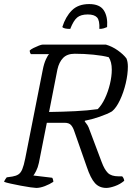

<svg xmlns="http://www.w3.org/2000/svg" viewBox="-28 -923 663 943"><path d="M150 0Q143 0 121.5 -3Q100 -6 74 -11Q48 -16 25 -21Q2 -26 -8 -30Q-6 -36 -1.5 -43Q3 -50 5 -52L33 -56Q51 -59 62.5 -66.5Q74 -74 81.5 -92Q89 -110 96 -145L182 -580Q188 -611 197.5 -631.5Q207 -652 213 -657H124Q118 -664 118 -675Q124 -681 137 -687.5Q150 -694 163 -699Q176 -704 182 -704H492Q523 -695 550.5 -675.5Q578 -656 593 -636Q600 -620 600 -596Q600 -558 589.5 -513.5Q579 -469 561 -431Q543 -393 522 -376Q500 -363 461 -349.5Q422 -336 389 -330L388 -327Q396 -317 401.5 -308.5Q407 -300 413 -282L471 -128Q485 -90 502 -73.5Q519 -57 554 -57H572Q577 -52 579.5 -45.5Q582 -39 582 -35Q562 -18 536.5 -9Q511 0 494 0Q460 0 438.5 -23.5Q417 -47 398 -104L337 -278Q331 -297 321 -308.5Q311 -320 289 -320H202L163 -123Q158 -100 149.5 -83.5Q141 -67 136 -61L228 -50Q230 -49 232 -42Q234 -35 234 -30Q216 -18 192.5 -9Q169 0 150 0ZM213 -373Q281 -374 342 -377Q403 -380 452 -387Q472 -407 487.5 -440Q503 -473 512 -510.5Q521 -548 521 -581Q521 -619 506 -642Q476 -650 430.5 -654.5Q385 -659 339 -659Q302 -659 282 -638.5Q262 -618 254 -582ZM317 -781Q286 -781 278 -790Q294 -841 325 -872Q356 -903 410 -903Q462 -903 482 -872Q502 -841 498 -790Q492 -787 482 -784Q472 -781 460 -781Q462 -823 448.5 -837.5Q435 -852 403 -852Q369 -852 351 -837Q333 -822 317 -781Z"/></svg>

Font: Texturina Extralight
Style: Italic
Weight: 200
Italic angle: -11°
Designer: Guillermo Torres Carreño
Foundry: Omnibus-Type
Version: Version 1.002; ttfautohint (v1.8.3)